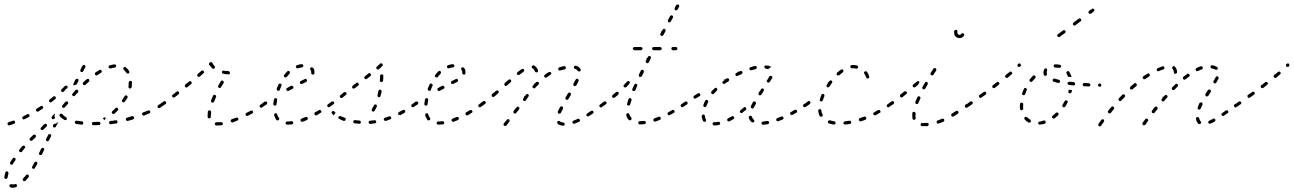

<svg xmlns="http://www.w3.org/2000/svg" viewBox="-26 -564 5970 886"><path d="M24 286Q22 286 21 287Q20 288 19 289Q18 290 17 292Q17 295 18 297Q20 300 23 301Q34 304 47 300Q50 299 52 296Q53 294 52 291Q52 289 51 288Q50 287 49 286Q47 286 46 285Q44 285 43 286Q34 288 27 286Q25 286 24 286ZM79 265Q79 268 81 270Q83 272 86 272Q89 272 92 270Q99 262 106 254Q108 251 107 248Q107 245 105 243Q104 242 102 242Q101 241 99 242Q98 242 96 242Q95 243 94 244Q88 252 81 259Q79 261 79 265ZM12 231Q11 228 8 227Q7 227 5 227Q4 227 2 227Q1 228 0 229Q-1 230 -1 232Q-5 243 -6 253Q-6 255 -6 256Q-6 258 -5 259Q-4 260 -2 261Q-1 262 0 262Q4 262 6 260Q8 258 9 255Q10 247 13 236Q14 234 12 231ZM122 206Q121 208 122 209Q122 211 123 212Q124 213 125 214Q128 216 131 215Q134 214 135 211Q141 202 146 193Q147 190 146 187Q145 184 143 183Q140 182 137 182Q134 183 133 186Q128 195 123 204Q122 205 122 206ZM46 173Q46 171 46 170Q46 168 45 167Q44 166 43 165Q40 163 37 164Q34 164 33 167Q26 176 21 185Q20 187 20 190Q21 193 24 195Q25 196 27 196Q28 196 29 196Q31 196 32 195Q33 194 34 192Q39 184 45 175Q46 174 46 173ZM154 147Q155 150 158 151Q161 152 164 151Q167 150 168 148L177 129Q179 126 178 123Q177 120 174 119Q173 118 171 118Q170 118 168 119Q167 119 166 120Q165 121 164 122L155 141Q153 144 154 147ZM90 118Q90 116 90 115Q90 113 90 112Q89 111 88 110Q86 108 82 108Q79 108 77 110Q70 118 64 126Q62 128 62 132Q62 135 65 137Q66 138 67 138Q69 138 70 138Q71 138 73 138Q74 137 75 136Q82 128 88 120Q89 119 90 118ZM186 83Q187 86 190 87Q191 88 193 88Q194 88 196 88Q197 87 198 86Q200 85 200 84L209 66Q211 63 210 60Q209 57 206 55Q205 55 203 55Q202 55 200 55Q199 55 198 56Q197 57 196 59L187 77Q185 80 186 83ZM139 67Q140 66 140 64Q140 63 140 61Q139 60 138 59Q136 57 133 57Q129 57 127 59L113 73Q110 76 110 79Q110 82 113 84Q115 86 118 86Q121 86 123 84L138 70Q139 69 139 67ZM191 15Q191 11 189 9Q188 8 186 8Q185 7 184 7Q182 7 181 8Q179 8 178 9L164 24Q161 26 161 29Q161 32 163 34Q164 35 166 36Q167 36 169 36Q170 36 172 36Q173 35 174 34L189 20Q191 18 191 15ZM241 2V3L232 20Q231 23 228 24Q225 25 222 24Q221 23 220 22Q219 21 218 19Q218 18 218 16Q218 15 219 14L221 9Q227 8 232 6Q237 4 241 -1L242 -2Q242 -1 242 0Q242 1 241 2ZM39 7Q40 6 42 5Q43 4 43 3Q44 2 44 0Q44 -1 43 -3Q42 -6 40 -7Q37 -8 34 -7Q25 -4 16 -1Q14 0 14 0Q11 1 9 4Q8 6 9 9Q10 12 13 14Q15 15 18 14Q19 14 20 14Q30 10 39 7ZM433 13Q435 12 436 11Q437 10 437 8Q438 7 438 5Q437 2 435 0Q433 -2 430 -2Q417 -1 405 -1Q402 -1 400 1Q398 3 398 6Q398 9 400 12Q402 14 406 14Q418 14 430 13Q432 13 433 13ZM356 10Q358 8 358 5Q359 3 358 2Q358 0 357 -1Q356 -2 355 -3Q353 -4 352 -4Q339 -5 328 -7Q325 -8 323 -6Q320 -4 319 -1Q319 0 319 2Q320 3 321 4Q321 6 323 7Q324 7 325 8Q337 10 350 11Q353 12 356 10ZM510 6Q511 5 513 5Q514 4 515 3Q516 1 516 0Q516 -2 516 -3Q516 -6 513 -8Q510 -10 507 -9Q502 -8 497 -7Q490 -7 484 -6Q480 -5 479 -3Q477 -1 477 2Q477 4 478 5Q479 7 480 8Q481 8 482 9Q484 9 485 9Q492 8 499 7Q504 7 510 6ZM592 -17Q594 -20 593 -23Q592 -24 591 -25Q590 -26 589 -27Q588 -28 586 -28Q585 -28 583 -28Q572 -24 560 -21Q557 -20 555 -17Q554 -15 555 -12Q555 -10 556 -9Q557 -8 558 -7Q559 -6 561 -6Q562 -6 564 -6Q576 -10 588 -13Q591 -14 592 -17ZM448 -18Q451 -20 453 -21Q456 -23 459 -22Q461 -22 463 -19Q462 -18 461 -17Q458 -13 456 -9Q454 -13 450 -16Q449 -17 448 -18ZM274 -10Q276 -9 277 -10Q279 -10 280 -11Q281 -12 282 -13Q283 -16 282 -19Q282 -22 279 -23Q268 -29 262 -37Q261 -38 259 -39Q258 -39 256 -39Q255 -40 254 -39Q252 -39 251 -38Q250 -37 249 -35Q249 -34 249 -32Q248 -31 249 -30Q249 -28 250 -27Q259 -18 272 -10Q273 -10 274 -10ZM110 -28Q111 -31 110 -34Q109 -35 108 -36Q107 -37 105 -38Q104 -38 102 -38Q101 -38 100 -37Q90 -32 81 -27Q78 -26 77 -23Q76 -20 77 -17Q78 -16 79 -15Q80 -14 81 -13Q83 -13 84 -13Q86 -13 87 -14Q97 -19 107 -24Q109 -25 110 -28ZM222 -15Q221 -14 219 -14Q218 -14 216 -14Q215 -15 214 -16Q212 -18 212 -21Q212 -24 214 -27L227 -41Q227 -40 227 -40Q227 -39 227 -39Q226 -36 226 -33Q226 -30 226 -27Q227 -24 228 -21Q228 -21 228 -20L225 -16Q224 -15 222 -15ZM667 -45Q668 -48 667 -51Q666 -52 665 -53Q664 -54 663 -54Q661 -55 660 -55Q658 -55 657 -54Q646 -50 634 -45Q631 -44 630 -41Q629 -38 630 -36Q631 -34 632 -33Q633 -32 634 -31Q635 -31 637 -31Q638 -31 640 -31Q652 -36 663 -41Q666 -42 667 -45ZM491 -48Q490 -47 490 -46Q490 -44 490 -43Q491 -41 492 -40Q494 -38 497 -38Q500 -38 503 -40Q510 -47 518 -55Q520 -57 520 -60Q519 -63 517 -65Q516 -66 515 -67Q513 -67 512 -67Q510 -67 509 -67Q508 -66 507 -65Q500 -57 492 -51Q491 -50 491 -48ZM172 -64Q173 -65 173 -67Q174 -68 173 -70Q173 -71 172 -72Q170 -75 167 -76Q164 -76 162 -74Q153 -68 144 -63Q141 -61 140 -58Q140 -55 141 -52Q142 -51 143 -50Q145 -49 146 -49Q148 -49 149 -49Q151 -49 152 -50Q161 -56 170 -62Q171 -63 172 -64ZM721 -73Q722 -74 722 -76Q723 -77 722 -79Q722 -80 721 -81Q719 -84 716 -84Q713 -85 711 -83Q708 -81 704 -79Q702 -77 701 -74Q700 -71 702 -68Q703 -67 704 -66Q705 -65 707 -65Q708 -65 709 -65Q711 -65 712 -66Q716 -69 719 -71Q721 -72 721 -73ZM288 -86Q289 -88 289 -89Q289 -91 288 -92Q287 -94 286 -95Q284 -97 281 -96Q278 -96 276 -94L262 -78Q261 -77 261 -76Q260 -75 260 -73Q260 -72 261 -70Q262 -69 263 -68Q265 -66 268 -66Q271 -66 273 -69L287 -84Q288 -85 288 -86ZM232 -112Q232 -115 230 -117Q229 -118 228 -119Q227 -120 225 -120Q224 -120 222 -120Q221 -119 220 -118Q211 -111 203 -105Q202 -104 201 -102Q200 -101 200 -100Q200 -98 200 -97Q201 -95 202 -94Q204 -92 207 -91Q210 -91 212 -93Q221 -100 229 -107Q232 -109 232 -112ZM537 -101Q536 -99 536 -98Q537 -96 538 -95Q538 -94 540 -93Q542 -91 545 -92Q548 -92 550 -95Q556 -104 562 -112Q563 -115 563 -118Q562 -121 559 -123Q558 -123 556 -124Q555 -124 554 -124Q552 -123 551 -122Q550 -122 549 -120Q544 -112 538 -103Q537 -102 537 -101ZM335 -143Q335 -146 333 -148Q332 -149 331 -150Q329 -150 328 -150Q326 -150 325 -150Q323 -149 322 -148Q315 -140 309 -132Q308 -131 307 -130Q307 -128 307 -127Q307 -125 308 -124Q308 -123 309 -122Q312 -120 315 -120Q318 -120 320 -123Q327 -130 334 -138Q336 -140 335 -143ZM263 -139Q260 -139 258 -141Q257 -143 256 -144Q256 -145 256 -147Q256 -148 256 -150Q257 -151 258 -152Q266 -159 273 -167Q276 -169 279 -169Q282 -169 284 -167Q286 -165 286 -162Q286 -159 284 -156Q284 -156 283 -156Q280 -154 277 -152Q274 -148 271 -144Q270 -143 268 -141Q266 -139 263 -139ZM568 -159Q570 -156 573 -155Q574 -155 576 -156Q577 -156 578 -157Q580 -158 580 -159Q581 -160 582 -162Q583 -172 583 -183Q583 -185 583 -186Q582 -188 581 -189Q580 -190 579 -190Q577 -191 576 -191Q573 -191 571 -189Q568 -186 568 -183Q568 -174 567 -164Q566 -161 568 -159ZM327 -173Q320 -173 315 -170Q315 -170 314 -170Q313 -171 312 -174Q312 -176 313 -178L322 -197Q324 -199 327 -200Q330 -201 332 -200Q335 -199 336 -196Q337 -194 336 -191Q336 -190 335 -189L327 -173Q327 -173 327 -173ZM386 -189Q386 -191 386 -192Q386 -194 386 -195Q386 -196 385 -198Q383 -200 379 -200Q376 -200 374 -198Q366 -192 358 -184Q356 -182 356 -179Q356 -176 358 -174Q360 -171 363 -171Q366 -171 369 -173Q376 -180 384 -187Q385 -188 386 -189ZM444 -233Q444 -236 443 -238Q442 -240 441 -240Q440 -241 438 -242Q437 -242 435 -242Q434 -242 433 -241Q424 -236 415 -230Q412 -228 412 -225Q411 -222 413 -219Q414 -218 415 -217Q416 -216 418 -216Q419 -216 420 -216Q422 -216 423 -217Q432 -223 440 -228Q443 -230 444 -233ZM559 -226Q560 -225 562 -225Q563 -224 564 -224Q566 -225 567 -225Q570 -227 571 -230Q571 -233 570 -236Q564 -246 555 -253Q554 -254 552 -255Q551 -255 550 -255Q548 -255 547 -254Q545 -254 544 -252Q542 -250 543 -247Q543 -244 545 -242Q552 -236 557 -228Q558 -227 559 -226ZM345 -236Q345 -233 348 -232Q351 -231 354 -232Q357 -232 358 -235L368 -254Q369 -256 368 -259Q367 -262 364 -264Q362 -265 359 -264Q356 -263 354 -260L345 -242Q344 -239 345 -236ZM508 -255Q510 -257 510 -261Q510 -264 507 -266Q505 -267 502 -267Q491 -266 480 -262Q477 -262 476 -259Q474 -256 475 -253Q476 -252 477 -251Q478 -249 479 -249Q480 -248 482 -248Q483 -248 485 -248Q495 -251 503 -252Q507 -253 508 -255Z M996 14Q998 14 999 13Q1000 13 1001 12Q1002 10 1002 9Q1003 7 1003 6Q1002 3 1000 1Q997 -1 994 0Q988 0 983 0Q978 0 974 0Q972 0 971 0Q969 1 968 2Q967 3 966 4Q965 5 965 7Q965 10 967 12Q969 15 972 15Q977 15 983 15Q989 15 996 14ZM1072 -9Q1073 -10 1074 -12Q1074 -13 1074 -14Q1074 -16 1074 -17Q1073 -20 1070 -21Q1067 -23 1064 -21Q1053 -17 1043 -14Q1042 -13 1041 -12Q1040 -11 1039 -10Q1038 -8 1038 -7Q1038 -5 1039 -4Q1040 -1 1043 0Q1045 2 1048 1Q1059 -3 1070 -8Q1071 -8 1072 -9ZM932 -25Q932 -22 934 -20Q936 -18 939 -18Q941 -18 942 -18Q944 -19 945 -20Q946 -21 946 -22Q947 -24 947 -25Q947 -26 947 -27Q947 -36 948 -46Q948 -48 948 -49Q948 -51 947 -52Q946 -53 945 -54Q943 -55 942 -55Q939 -55 936 -54Q934 -52 933 -49Q932 -37 932 -27Q932 -26 932 -25ZM1142 -45Q1143 -48 1141 -50Q1140 -52 1139 -53Q1138 -54 1137 -54Q1135 -54 1134 -54Q1132 -54 1131 -53Q1121 -48 1111 -43Q1110 -42 1109 -41Q1108 -40 1107 -39Q1107 -37 1107 -36Q1107 -34 1108 -33Q1109 -30 1112 -29Q1115 -28 1118 -30Q1128 -35 1138 -40Q1141 -42 1142 -45ZM1189 -73Q1190 -74 1190 -76Q1191 -77 1190 -79Q1190 -80 1189 -81Q1187 -84 1184 -84Q1181 -85 1179 -83L1175 -80Q1174 -80 1173 -78Q1172 -77 1172 -76Q1171 -74 1172 -73Q1172 -71 1173 -70Q1175 -67 1178 -67Q1181 -66 1183 -68L1187 -71Q1189 -72 1189 -73ZM740 -86Q740 -87 741 -89Q741 -90 741 -92Q740 -93 739 -94Q738 -97 735 -97Q731 -98 729 -96Q719 -89 711 -83Q709 -82 709 -81Q708 -80 708 -78Q707 -77 708 -75Q708 -74 709 -73Q711 -70 714 -70Q717 -69 719 -71Q728 -77 738 -84Q739 -85 740 -86ZM948 -95Q949 -92 952 -91Q955 -90 958 -91Q961 -92 962 -95Q966 -105 971 -116Q972 -118 971 -121Q970 -124 967 -126Q964 -127 961 -126Q958 -125 957 -122Q952 -111 948 -101Q947 -98 948 -95ZM801 -134Q801 -137 799 -140Q798 -141 797 -142Q796 -142 794 -143Q793 -143 791 -142Q790 -142 789 -141L771 -127Q768 -125 768 -122Q768 -119 769 -117Q770 -116 772 -115Q773 -114 774 -114Q776 -114 777 -114Q779 -114 780 -115L798 -129Q800 -131 801 -134ZM981 -163Q981 -160 984 -159Q987 -157 990 -158Q993 -159 994 -162Q1000 -171 1006 -181Q1006 -182 1007 -184Q1007 -185 1006 -186Q1006 -188 1005 -189Q1004 -190 1003 -191Q1000 -193 997 -192Q994 -191 993 -189Q987 -179 981 -169Q980 -166 981 -163ZM859 -181Q859 -184 857 -187Q855 -189 852 -190Q849 -190 847 -188L829 -174Q828 -173 828 -171Q827 -170 827 -169Q827 -167 827 -166Q828 -164 828 -163Q830 -161 834 -160Q837 -160 839 -162L856 -176Q859 -178 859 -181ZM916 -231Q916 -234 914 -236Q912 -239 908 -239Q905 -239 903 -237Q895 -230 886 -222Q884 -220 884 -217Q884 -214 886 -211Q888 -209 891 -209Q894 -209 896 -211Q905 -218 913 -226Q916 -228 916 -231ZM1033 -222Q1035 -224 1035 -228Q1035 -229 1035 -230Q1034 -232 1033 -233Q1032 -234 1031 -235Q1029 -235 1028 -236Q1017 -236 1007 -238Q1004 -239 1001 -237Q999 -236 998 -233Q998 -231 998 -230Q998 -228 999 -227Q1000 -226 1001 -225Q1002 -224 1004 -224Q1015 -221 1027 -221Q1030 -220 1033 -222ZM942 -262Q941 -262 940 -263Q938 -265 938 -268Q938 -271 940 -273L941 -275Q944 -277 947 -277Q950 -278 952 -276Q953 -275 953 -275Q953 -274 954 -273Q958 -266 964 -259Q966 -257 966 -254Q966 -251 964 -249Q962 -246 959 -246Q956 -246 954 -248Q948 -254 943 -261Q943 -261 942 -262Z M1321 10Q1322 10 1323 9Q1325 9 1326 7Q1326 6 1327 5Q1327 3 1327 2Q1327 -1 1324 -3Q1322 -5 1319 -5Q1309 -4 1301 -3L1299 -4Q1296 -4 1294 -1Q1292 1 1292 4Q1292 5 1292 7Q1293 8 1294 9Q1295 10 1296 11Q1298 11 1299 11H1301Q1310 11 1321 10ZM1392 -12Q1393 -13 1394 -14Q1395 -15 1395 -17Q1395 -18 1394 -20Q1393 -23 1390 -24Q1387 -25 1384 -24Q1375 -20 1366 -17Q1363 -15 1361 -13Q1360 -10 1361 -7Q1362 -6 1363 -4Q1364 -3 1365 -3Q1366 -2 1368 -2Q1369 -2 1371 -2Q1380 -6 1390 -10Q1391 -10 1392 -12ZM1251 -9Q1253 -9 1254 -8Q1256 -8 1257 -9Q1259 -9 1260 -10Q1262 -12 1263 -15Q1263 -18 1261 -20Q1256 -27 1253 -36Q1253 -39 1250 -41Q1247 -42 1244 -41Q1241 -40 1240 -37Q1238 -35 1239 -32Q1243 -20 1249 -11Q1250 -10 1251 -9ZM1457 -47Q1458 -50 1456 -53Q1455 -54 1454 -55Q1453 -56 1451 -56Q1450 -57 1448 -57Q1447 -56 1446 -56Q1437 -50 1428 -46Q1426 -44 1425 -41Q1424 -38 1426 -35Q1426 -34 1427 -33Q1429 -32 1430 -32Q1431 -31 1433 -32Q1434 -32 1436 -32Q1444 -37 1453 -43Q1456 -44 1457 -47ZM1499 -76Q1500 -79 1498 -81Q1497 -83 1496 -83Q1495 -84 1493 -84Q1492 -85 1490 -84Q1489 -84 1488 -83H1487Q1485 -81 1484 -78Q1484 -75 1485 -72Q1486 -71 1488 -70Q1489 -70 1490 -69Q1492 -69 1493 -69Q1495 -70 1496 -71Q1499 -73 1499 -76ZM1207 -87Q1208 -90 1206 -93Q1204 -95 1201 -96Q1198 -96 1195 -95L1179 -83Q1178 -82 1177 -81Q1176 -80 1176 -78Q1175 -77 1176 -75Q1176 -74 1177 -73Q1178 -72 1179 -71Q1180 -70 1182 -70Q1183 -69 1185 -70Q1186 -70 1187 -71L1204 -82Q1206 -84 1207 -87ZM1237 -79Q1239 -77 1242 -76Q1244 -76 1245 -77Q1246 -77 1248 -78Q1249 -79 1249 -80Q1250 -82 1250 -83Q1251 -93 1253 -103Q1253 -106 1252 -108Q1250 -111 1247 -111Q1244 -112 1241 -110Q1239 -108 1238 -105Q1236 -95 1235 -84Q1235 -81 1237 -79ZM1328 -159Q1329 -162 1327 -164Q1326 -167 1323 -168Q1320 -169 1317 -168Q1308 -163 1299 -158Q1296 -157 1295 -154Q1295 -151 1296 -148Q1297 -147 1298 -146Q1299 -145 1301 -144Q1302 -144 1303 -144Q1305 -144 1306 -145Q1315 -150 1324 -154Q1327 -156 1328 -159ZM1252 -149Q1253 -146 1256 -145Q1257 -145 1259 -145Q1260 -145 1262 -145Q1263 -146 1264 -147Q1265 -148 1265 -150Q1269 -159 1273 -168Q1274 -171 1273 -174Q1272 -177 1269 -178Q1266 -179 1263 -178Q1260 -177 1259 -174Q1255 -165 1251 -155Q1250 -152 1252 -149ZM1391 -191Q1391 -194 1390 -196Q1388 -199 1385 -200Q1382 -201 1380 -199Q1373 -196 1362 -190Q1359 -189 1358 -186Q1357 -183 1359 -180Q1360 -177 1363 -176Q1366 -176 1369 -177Q1380 -183 1387 -186Q1390 -188 1391 -191ZM1284 -216Q1284 -215 1284 -213Q1284 -212 1285 -210Q1286 -209 1287 -208Q1289 -206 1293 -207Q1296 -207 1298 -210Q1304 -217 1310 -224Q1312 -226 1312 -229Q1312 -232 1310 -235Q1308 -237 1305 -237Q1302 -237 1300 -235Q1292 -227 1286 -219Q1285 -218 1284 -216ZM1424 -242Q1422 -247 1418 -251Q1416 -253 1413 -253Q1410 -254 1408 -252Q1405 -250 1405 -247Q1405 -243 1407 -241Q1410 -237 1410 -232Q1410 -230 1410 -228Q1410 -225 1412 -222Q1413 -220 1417 -220Q1420 -219 1422 -221Q1425 -223 1425 -226Q1425 -229 1425 -232Q1425 -237 1424 -242ZM1340 -260Q1339 -257 1340 -254Q1341 -251 1344 -249Q1346 -248 1349 -249Q1358 -252 1367 -253Q1370 -253 1372 -256Q1374 -258 1374 -261Q1374 -264 1371 -266Q1369 -268 1366 -268Q1355 -267 1344 -263Q1342 -262 1340 -260Z M1709 2Q1711 0 1710 -3Q1710 -5 1709 -6Q1709 -7 1707 -8Q1706 -9 1705 -9Q1703 -10 1702 -9Q1692 -8 1682 -7Q1679 -7 1677 -5Q1675 -2 1675 1Q1675 4 1678 6Q1680 8 1683 8Q1693 7 1704 5Q1707 5 1709 2ZM1637 6Q1639 4 1639 0Q1639 -1 1639 -2Q1639 -4 1638 -5Q1637 -6 1635 -7Q1634 -8 1632 -8Q1622 -8 1612 -10Q1611 -10 1609 -10Q1608 -9 1607 -8Q1606 -7 1605 -6Q1604 -5 1604 -3Q1604 0 1605 2Q1607 5 1610 5Q1621 6 1631 7Q1634 8 1637 6ZM1779 -17Q1780 -20 1779 -23Q1778 -24 1777 -25Q1776 -26 1775 -27Q1774 -27 1772 -27Q1771 -28 1769 -27Q1760 -23 1750 -21Q1749 -20 1748 -19Q1746 -18 1746 -17Q1745 -16 1745 -14Q1745 -13 1745 -11Q1746 -10 1747 -9Q1747 -7 1749 -7Q1750 -6 1752 -6Q1753 -6 1755 -6Q1764 -9 1774 -13Q1777 -14 1779 -17ZM1563 -6Q1564 -6 1565 -7Q1567 -8 1568 -9Q1569 -10 1569 -11Q1570 -14 1569 -17Q1567 -20 1564 -21Q1555 -24 1546 -28Q1543 -29 1540 -28Q1538 -27 1536 -25Q1535 -22 1536 -19Q1537 -16 1540 -15Q1549 -10 1560 -6Q1561 -6 1563 -6ZM1504 -45Q1504 -48 1507 -50Q1509 -52 1512 -52Q1515 -52 1517 -49Q1520 -46 1523 -43Q1518 -40 1516 -34Q1515 -33 1514 -31Q1510 -35 1506 -40Q1504 -42 1504 -45ZM1844 -48Q1845 -51 1843 -53Q1842 -55 1841 -56Q1840 -57 1839 -57Q1837 -57 1836 -57Q1834 -57 1833 -56Q1824 -51 1815 -47Q1812 -45 1811 -42Q1810 -40 1812 -37Q1812 -35 1813 -34Q1815 -33 1816 -33Q1817 -33 1819 -33Q1820 -33 1822 -33Q1831 -38 1840 -43Q1843 -45 1844 -48ZM1689 -55Q1690 -52 1693 -50Q1694 -50 1695 -49Q1697 -49 1698 -49Q1700 -50 1701 -51Q1702 -51 1703 -53Q1708 -62 1713 -72Q1714 -75 1713 -77Q1712 -80 1710 -82Q1708 -82 1707 -82Q1705 -82 1704 -82Q1702 -81 1701 -80Q1700 -79 1700 -78Q1695 -69 1690 -61Q1689 -58 1689 -55ZM1886 -73Q1887 -74 1887 -76Q1888 -77 1887 -79Q1887 -80 1886 -81Q1884 -84 1881 -84Q1878 -85 1876 -83H1875Q1874 -82 1873 -81Q1872 -79 1872 -78Q1872 -76 1872 -75Q1872 -73 1873 -72Q1875 -70 1878 -69Q1881 -69 1884 -71Q1886 -72 1886 -73ZM1516 -88Q1517 -91 1515 -93Q1514 -95 1513 -95Q1511 -96 1510 -96Q1508 -97 1507 -96Q1506 -96 1504 -95Q1494 -88 1488 -83Q1486 -82 1486 -81Q1485 -80 1485 -78Q1484 -77 1485 -75Q1485 -74 1486 -73Q1488 -70 1491 -70Q1494 -69 1496 -71Q1503 -76 1513 -83Q1516 -85 1516 -88ZM1573 -131Q1574 -134 1572 -136Q1571 -137 1570 -138Q1568 -139 1567 -139Q1565 -139 1564 -139Q1563 -139 1561 -138L1545 -125Q1542 -123 1542 -120Q1542 -117 1543 -115Q1545 -112 1548 -112Q1551 -111 1554 -113L1570 -126Q1573 -128 1573 -131ZM1716 -122Q1716 -120 1717 -119Q1717 -118 1719 -117Q1720 -116 1721 -115Q1724 -115 1727 -116Q1729 -118 1730 -121Q1733 -131 1735 -141Q1735 -144 1734 -147Q1732 -150 1729 -150Q1726 -151 1723 -149Q1721 -147 1720 -144Q1718 -134 1716 -124Q1715 -123 1716 -122ZM1613 -158 1627 -169Q1629 -171 1630 -174Q1630 -177 1628 -180Q1626 -182 1623 -183Q1620 -183 1618 -181L1603 -170L1602 -168Q1600 -167 1600 -166Q1599 -165 1599 -163Q1598 -162 1599 -161Q1599 -159 1600 -158Q1602 -155 1605 -155Q1608 -155 1611 -157ZM1728 -188Q1730 -186 1734 -185Q1737 -185 1739 -187Q1741 -189 1742 -192Q1742 -203 1743 -213Q1743 -217 1741 -219Q1738 -221 1735 -221Q1732 -221 1730 -219Q1728 -217 1728 -214Q1727 -204 1727 -194Q1726 -190 1728 -188ZM1686 -218Q1686 -221 1684 -224Q1683 -226 1679 -227Q1676 -227 1674 -225L1658 -212Q1655 -210 1655 -207Q1655 -204 1656 -202Q1658 -199 1661 -199Q1665 -198 1667 -200L1683 -213Q1686 -215 1686 -218ZM1737 -258Q1737 -258 1737 -258Q1738 -258 1738 -259Q1739 -259 1739 -260Q1740 -261 1740 -262Q1741 -264 1740 -265Q1740 -267 1739 -269Q1738 -270 1737 -271Q1734 -272 1731 -272Q1728 -271 1727 -269Q1727 -268 1726 -268Q1725 -267 1723 -266Q1720 -262 1713 -257Q1711 -255 1710 -252Q1710 -248 1712 -246Q1714 -244 1717 -243Q1720 -243 1723 -245Q1730 -251 1733 -254Q1736 -256 1737 -258Z M2018 10Q2019 10 2020 9Q2022 9 2023 7Q2023 6 2024 5Q2024 3 2024 2Q2024 -1 2021 -3Q2019 -5 2016 -5Q2006 -4 1998 -3L1996 -4Q1993 -4 1991 -1Q1989 1 1989 4Q1989 5 1989 7Q1990 8 1991 9Q1992 10 1993 11Q1995 11 1996 11H1998Q2007 11 2018 10ZM2089 -12Q2090 -13 2091 -14Q2092 -15 2092 -17Q2092 -18 2091 -20Q2090 -23 2087 -24Q2084 -25 2081 -24Q2072 -20 2063 -17Q2060 -15 2058 -13Q2057 -10 2058 -7Q2059 -6 2060 -4Q2061 -3 2062 -3Q2063 -2 2065 -2Q2066 -2 2068 -2Q2077 -6 2087 -10Q2088 -10 2089 -12ZM1948 -9Q1950 -9 1951 -8Q1953 -8 1954 -9Q1956 -9 1957 -10Q1959 -12 1960 -15Q1960 -18 1958 -20Q1953 -27 1950 -36Q1950 -39 1947 -41Q1944 -42 1941 -41Q1938 -40 1937 -37Q1935 -35 1936 -32Q1940 -20 1946 -11Q1947 -10 1948 -9ZM2154 -47Q2155 -50 2153 -53Q2152 -54 2151 -55Q2150 -56 2148 -56Q2147 -57 2145 -57Q2144 -56 2143 -56Q2134 -50 2125 -46Q2123 -44 2122 -41Q2121 -38 2123 -35Q2123 -34 2124 -33Q2126 -32 2127 -32Q2128 -31 2130 -32Q2131 -32 2133 -32Q2141 -37 2150 -43Q2153 -44 2154 -47ZM2196 -76Q2197 -79 2195 -81Q2194 -83 2193 -83Q2192 -84 2190 -84Q2189 -85 2187 -84Q2186 -84 2185 -83H2184Q2182 -81 2181 -78Q2181 -75 2182 -72Q2183 -71 2185 -70Q2186 -70 2187 -69Q2189 -69 2190 -69Q2192 -70 2193 -71Q2196 -73 2196 -76ZM1904 -87Q1905 -90 1903 -93Q1901 -95 1898 -96Q1895 -96 1892 -95L1876 -83Q1875 -82 1874 -81Q1873 -80 1873 -78Q1872 -77 1873 -75Q1873 -74 1874 -73Q1875 -72 1876 -71Q1877 -70 1879 -70Q1880 -69 1882 -70Q1883 -70 1884 -71L1901 -82Q1903 -84 1904 -87ZM1934 -79Q1936 -77 1939 -76Q1941 -76 1942 -77Q1943 -77 1945 -78Q1946 -79 1946 -80Q1947 -82 1947 -83Q1948 -93 1950 -103Q1950 -106 1949 -108Q1947 -111 1944 -111Q1941 -112 1938 -110Q1936 -108 1935 -105Q1933 -95 1932 -84Q1932 -81 1934 -79ZM2025 -159Q2026 -162 2024 -164Q2023 -167 2020 -168Q2017 -169 2014 -168Q2005 -163 1996 -158Q1993 -157 1992 -154Q1992 -151 1993 -148Q1994 -147 1995 -146Q1996 -145 1998 -144Q1999 -144 2000 -144Q2002 -144 2003 -145Q2012 -150 2021 -154Q2024 -156 2025 -159ZM1949 -149Q1950 -146 1953 -145Q1954 -145 1956 -145Q1957 -145 1959 -145Q1960 -146 1961 -147Q1962 -148 1962 -150Q1966 -159 1970 -168Q1971 -171 1970 -174Q1969 -177 1966 -178Q1963 -179 1960 -178Q1957 -177 1956 -174Q1952 -165 1948 -155Q1947 -152 1949 -149ZM2088 -191Q2088 -194 2087 -196Q2085 -199 2082 -200Q2079 -201 2077 -199Q2070 -196 2059 -190Q2056 -189 2055 -186Q2054 -183 2056 -180Q2057 -177 2060 -176Q2063 -176 2066 -177Q2077 -183 2084 -186Q2087 -188 2088 -191ZM1981 -216Q1981 -215 1981 -213Q1981 -212 1982 -210Q1983 -209 1984 -208Q1986 -206 1990 -207Q1993 -207 1995 -210Q2001 -217 2007 -224Q2009 -226 2009 -229Q2009 -232 2007 -235Q2005 -237 2002 -237Q1999 -237 1997 -235Q1989 -227 1983 -219Q1982 -218 1981 -216ZM2121 -242Q2119 -247 2115 -251Q2113 -253 2110 -253Q2107 -254 2105 -252Q2102 -250 2102 -247Q2102 -243 2104 -241Q2107 -237 2107 -232Q2107 -230 2107 -228Q2107 -225 2109 -222Q2110 -220 2114 -220Q2117 -219 2119 -221Q2122 -223 2122 -226Q2122 -229 2122 -232Q2122 -237 2121 -242ZM2037 -260Q2036 -257 2037 -254Q2038 -251 2041 -249Q2043 -248 2046 -249Q2055 -252 2064 -253Q2067 -253 2069 -256Q2071 -258 2071 -261Q2071 -264 2068 -266Q2066 -268 2063 -268Q2052 -267 2041 -263Q2039 -262 2037 -260Z M2326 -8Q2326 -11 2323 -13Q2322 -14 2321 -14Q2319 -14 2318 -14Q2316 -14 2315 -13Q2314 -13 2313 -11L2299 5Q2298 6 2298 8Q2297 9 2298 11Q2298 12 2298 14Q2299 15 2300 16Q2303 18 2306 17Q2309 17 2311 15L2324 -2Q2326 -5 2326 -8ZM2577 15Q2580 12 2580 9Q2580 8 2579 6Q2579 5 2578 4Q2577 3 2576 2Q2574 1 2573 1Q2563 1 2558 -4Q2557 -5 2555 -6Q2554 -6 2553 -6Q2551 -6 2550 -6Q2548 -5 2547 -4Q2545 -2 2545 1Q2545 4 2547 7Q2556 15 2572 16Q2575 17 2577 15ZM2650 -6Q2651 -9 2649 -12Q2649 -13 2648 -14Q2646 -15 2645 -16Q2644 -16 2642 -16Q2641 -16 2639 -15Q2629 -11 2620 -7Q2617 -6 2616 -4Q2615 -1 2616 2Q2616 4 2617 5Q2618 6 2619 6Q2621 7 2622 7Q2624 7 2625 7Q2635 3 2646 -2Q2649 -3 2650 -6ZM2712 -42Q2712 -43 2713 -44Q2713 -46 2713 -47Q2712 -49 2712 -50Q2710 -53 2707 -53Q2704 -54 2701 -52Q2692 -46 2683 -40Q2682 -39 2681 -38Q2680 -37 2680 -36Q2680 -34 2680 -33Q2680 -31 2681 -30Q2683 -27 2686 -27Q2689 -26 2691 -28Q2700 -33 2710 -40Q2711 -40 2712 -42ZM2548 -44Q2549 -41 2552 -40Q2555 -39 2558 -40Q2561 -41 2562 -43Q2566 -52 2572 -62Q2572 -64 2572 -65Q2573 -67 2572 -68Q2572 -69 2571 -71Q2570 -72 2569 -72Q2566 -74 2563 -73Q2560 -72 2558 -69Q2552 -58 2548 -50Q2547 -47 2548 -44ZM2366 -55 2370 -60Q2370 -61 2371 -62Q2371 -64 2371 -65Q2371 -67 2370 -68Q2369 -69 2368 -70Q2367 -71 2366 -72Q2364 -72 2363 -72Q2361 -72 2360 -71Q2359 -70 2358 -69L2354 -64L2352 -62Q2352 -62 2352 -62Q2351 -62 2351 -62Q2351 -61 2350 -61L2349 -60Q2350 -59 2350 -59L2344 -52Q2343 -49 2343 -46Q2343 -43 2346 -41Q2347 -40 2348 -40Q2350 -40 2351 -40Q2353 -40 2354 -41Q2355 -41 2356 -43ZM2756 -76Q2757 -79 2755 -81Q2754 -83 2753 -83Q2752 -84 2750 -84Q2749 -85 2747 -84Q2746 -84 2745 -83L2743 -82Q2740 -80 2740 -77Q2739 -74 2741 -71Q2742 -70 2743 -69Q2745 -69 2746 -68Q2748 -68 2749 -69Q2750 -69 2752 -70L2753 -71Q2756 -73 2756 -76ZM2215 -87Q2215 -88 2216 -90Q2216 -91 2215 -93Q2215 -94 2214 -95Q2212 -98 2209 -98Q2206 -99 2204 -97Q2194 -90 2185 -83Q2184 -82 2183 -81Q2182 -80 2182 -78Q2181 -77 2182 -75Q2182 -74 2183 -73Q2185 -70 2188 -70Q2191 -69 2193 -71Q2203 -77 2213 -85Q2214 -86 2215 -87ZM2408 -112 2413 -119Q2415 -121 2414 -124Q2414 -128 2411 -129Q2409 -131 2406 -130Q2403 -130 2401 -127L2396 -120Q2394 -121 2393 -120Q2392 -120 2392 -120Q2393 -118 2393 -117Q2391 -114 2389 -110Q2387 -107 2387 -104Q2388 -101 2390 -99Q2391 -99 2393 -98Q2394 -98 2396 -98Q2397 -98 2399 -99Q2400 -100 2401 -101Q2405 -107 2408 -112ZM2591 -127 2584 -114Q2583 -113 2583 -112Q2583 -110 2583 -109Q2584 -107 2584 -106Q2585 -105 2587 -104Q2589 -103 2592 -103Q2595 -104 2597 -107L2604 -119L2608 -125Q2609 -128 2609 -131Q2608 -134 2605 -136Q2604 -137 2602 -137Q2601 -137 2599 -137Q2598 -136 2597 -135Q2596 -134 2595 -133ZM2276 -139Q2276 -142 2274 -144Q2273 -145 2271 -146Q2270 -147 2269 -147Q2267 -147 2266 -146Q2264 -146 2263 -145Q2254 -137 2245 -130Q2243 -128 2243 -125Q2242 -122 2244 -119Q2245 -118 2247 -117Q2248 -117 2249 -117Q2251 -116 2252 -117Q2254 -117 2255 -118Q2263 -126 2273 -134Q2275 -136 2276 -139ZM2461 -179Q2461 -183 2459 -185Q2458 -186 2456 -186Q2455 -187 2453 -187Q2452 -187 2451 -186Q2449 -186 2448 -185Q2445 -182 2442 -178Q2440 -179 2438 -179Q2439 -177 2439 -175Q2436 -172 2433 -169Q2431 -166 2431 -163Q2431 -160 2434 -158Q2436 -156 2439 -156Q2442 -156 2444 -159Q2452 -167 2459 -174Q2461 -176 2461 -179ZM2620 -175Q2619 -173 2620 -172Q2620 -170 2621 -169Q2622 -168 2623 -167Q2626 -166 2629 -167Q2632 -168 2634 -170Q2640 -181 2644 -190Q2645 -192 2644 -195Q2643 -198 2641 -200Q2639 -200 2638 -200Q2636 -201 2635 -200Q2633 -200 2632 -199Q2631 -198 2630 -196Q2626 -188 2620 -178Q2620 -176 2620 -175ZM2317 -173 2331 -185Q2333 -187 2333 -190Q2334 -193 2331 -195Q2329 -198 2326 -198Q2323 -198 2321 -196L2307 -184L2303 -180Q2301 -178 2301 -175Q2301 -172 2303 -170Q2305 -167 2308 -167Q2311 -167 2313 -169ZM2516 -220Q2517 -222 2518 -223Q2518 -225 2518 -226Q2518 -228 2517 -229Q2515 -231 2512 -232Q2509 -233 2506 -231Q2497 -226 2488 -219Q2485 -217 2485 -214Q2484 -211 2486 -209Q2488 -206 2491 -206Q2494 -205 2497 -207Q2505 -213 2514 -219Q2515 -219 2516 -220ZM2393 -238Q2394 -241 2392 -243Q2390 -246 2387 -246Q2384 -247 2381 -245Q2373 -239 2362 -231Q2360 -229 2359 -226Q2359 -223 2361 -220Q2363 -218 2366 -218Q2369 -217 2371 -219Q2382 -227 2390 -233Q2392 -235 2393 -238ZM2446 -231Q2448 -229 2451 -230Q2453 -230 2454 -231Q2455 -232 2456 -234Q2457 -235 2457 -236Q2457 -238 2457 -239Q2454 -247 2450 -252Q2445 -259 2438 -262Q2435 -263 2432 -262Q2429 -260 2428 -257Q2427 -255 2428 -252Q2429 -249 2432 -248Q2439 -245 2442 -235Q2443 -232 2446 -231ZM2640 -237Q2642 -235 2645 -234Q2648 -233 2650 -235Q2652 -236 2652 -237Q2653 -238 2654 -239Q2654 -241 2654 -242Q2654 -244 2653 -245Q2649 -251 2644 -255Q2638 -259 2631 -261Q2628 -261 2626 -260Q2623 -258 2622 -255Q2622 -254 2622 -253Q2622 -251 2623 -250Q2623 -248 2625 -248Q2626 -247 2627 -246Q2632 -245 2635 -243Q2638 -240 2640 -237ZM2584 -247Q2586 -250 2585 -253Q2585 -254 2584 -255Q2584 -257 2582 -257Q2581 -258 2580 -259Q2578 -259 2577 -259Q2566 -257 2555 -253Q2554 -253 2552 -252Q2551 -251 2551 -250Q2550 -248 2550 -247Q2550 -245 2550 -244Q2551 -241 2554 -239Q2556 -238 2559 -239Q2569 -242 2580 -244Q2583 -245 2584 -247Z M2948 9Q2950 9 2951 8Q2952 7 2953 6Q2954 5 2954 4Q2955 2 2955 1Q2954 -2 2952 -4Q2949 -6 2946 -6Q2938 -5 2931 -5Q2929 -5 2927 -5Q2925 -5 2924 -5Q2923 -4 2922 -3Q2920 -2 2920 -1Q2919 1 2919 2Q2919 5 2921 8Q2923 10 2926 10Q2929 10 2931 10Q2939 10 2948 9ZM3021 -12Q3022 -14 3023 -15Q3023 -16 3023 -18Q3023 -19 3023 -21Q3022 -24 3019 -25Q3016 -26 3013 -25Q3003 -21 2994 -18Q2993 -17 2991 -16Q2990 -15 2990 -14Q2989 -13 2989 -11Q2989 -10 2989 -8Q2990 -5 2993 -4Q2996 -2 2999 -3Q3008 -7 3019 -11Q3020 -11 3021 -12ZM2878 -9Q2879 -9 2881 -9Q2882 -9 2883 -9Q2885 -10 2886 -11Q2887 -12 2888 -13Q2888 -14 2888 -16Q2889 -17 2888 -19Q2888 -20 2887 -21Q2881 -28 2878 -36Q2878 -38 2877 -39Q2876 -40 2875 -41Q2873 -41 2872 -42Q2870 -42 2869 -41Q2868 -41 2866 -40Q2865 -39 2865 -38Q2864 -36 2864 -35Q2863 -34 2864 -32Q2867 -20 2875 -11Q2876 -10 2878 -9ZM3087 -47Q3088 -50 3086 -53Q3085 -54 3084 -55Q3083 -56 3082 -57Q3080 -57 3079 -57Q3077 -57 3076 -56Q3067 -51 3058 -46Q3055 -44 3054 -42Q3054 -39 3055 -36Q3056 -34 3057 -34Q3058 -33 3059 -32Q3061 -32 3062 -32Q3064 -32 3065 -33Q3074 -38 3083 -43Q3086 -44 3087 -47ZM3129 -73Q3130 -74 3130 -76Q3131 -77 3130 -79Q3130 -80 3129 -81Q3127 -84 3124 -84Q3121 -85 3119 -83H3118Q3117 -82 3116 -81Q3115 -79 3115 -78Q3115 -76 3115 -75Q3115 -73 3116 -72Q3118 -70 3121 -69Q3124 -69 3127 -70V-71Q3129 -72 3129 -73ZM2772 -85Q2773 -86 2773 -88Q2773 -89 2773 -91Q2773 -92 2772 -93Q2770 -96 2767 -96Q2764 -97 2761 -95Q2753 -89 2745 -83Q2742 -81 2742 -78Q2741 -75 2743 -73Q2744 -71 2745 -71Q2746 -70 2748 -70Q2749 -69 2751 -70Q2752 -70 2753 -71Q2762 -77 2770 -83Q2771 -84 2772 -85ZM2868 -80Q2870 -78 2873 -77Q2874 -76 2876 -77Q2877 -77 2879 -78Q2880 -78 2881 -80Q2882 -81 2882 -82Q2885 -91 2888 -101Q2889 -104 2888 -107Q2886 -110 2883 -111Q2880 -112 2878 -111Q2875 -109 2874 -106Q2870 -95 2868 -86Q2867 -83 2868 -80ZM2829 -133Q2830 -136 2828 -138Q2827 -139 2825 -140Q2824 -140 2822 -141Q2821 -141 2820 -140Q2818 -140 2817 -139Q2809 -132 2801 -126Q2799 -124 2799 -121Q2798 -117 2800 -115Q2801 -114 2802 -113Q2804 -113 2805 -112Q2807 -112 2808 -113Q2810 -113 2811 -114Q2819 -121 2827 -127Q2829 -129 2829 -133ZM2892 -148Q2893 -145 2896 -144Q2898 -144 2899 -144Q2901 -144 2902 -144Q2903 -145 2904 -146Q2906 -147 2906 -148Q2910 -157 2914 -167Q2916 -170 2914 -173Q2913 -176 2911 -177Q2908 -178 2905 -177Q2902 -176 2901 -173Q2896 -163 2892 -154Q2891 -151 2892 -148ZM2881 -184Q2880 -185 2880 -186Q2879 -187 2878 -188Q2877 -189 2876 -190Q2874 -190 2873 -190Q2871 -190 2870 -189Q2869 -189 2868 -188Q2861 -180 2854 -173Q2851 -171 2851 -168Q2851 -165 2854 -162Q2855 -161 2856 -161Q2857 -160 2859 -160Q2860 -160 2862 -161Q2863 -161 2864 -162Q2871 -169 2877 -176Q2879 -179 2880 -182Q2880 -183 2881 -184ZM2922 -214Q2923 -211 2926 -209Q2928 -208 2931 -209Q2934 -210 2936 -213L2945 -231Q2946 -234 2945 -237Q2944 -240 2941 -241Q2938 -243 2936 -242Q2933 -241 2931 -238L2922 -219Q2921 -216 2922 -214ZM2956 -294Q2956 -294 2956 -294Q2956 -294 2956 -294Q2957 -292 2958 -290L2954 -283Q2953 -280 2954 -278Q2955 -275 2957 -273Q2959 -272 2960 -272Q2962 -272 2963 -273Q2965 -273 2966 -274Q2967 -275 2968 -276L2977 -295Q2978 -297 2978 -300Q2977 -303 2974 -305Q2973 -305 2971 -306Q2970 -306 2968 -305Q2967 -305 2966 -304Q2964 -303 2964 -302L2960 -295Q2958 -295 2956 -294ZM2937 -335Q2939 -337 2939 -340Q2939 -343 2937 -345Q2934 -347 2931 -347H2902Q2899 -347 2897 -345Q2894 -343 2894 -340Q2894 -337 2897 -335Q2899 -332 2902 -332H2931Q2934 -332 2937 -335ZM3025 -335Q3028 -337 3028 -340Q3028 -343 3025 -345Q3023 -347 3020 -347H2991Q2988 -347 2985 -345Q2983 -343 2983 -340Q2983 -337 2985 -335Q2988 -332 2991 -332H3020Q3023 -332 3025 -335ZM3098 -335Q3100 -337 3100 -340Q3100 -343 3098 -345Q3096 -347 3093 -347H3079Q3076 -347 3074 -345Q3072 -343 3072 -340Q3072 -337 3074 -335Q3076 -332 3079 -332H3093Q3096 -332 3098 -335ZM3027 -420 3025 -417Q3025 -417 3025 -416L3022 -409Q3020 -406 3021 -403Q3022 -401 3025 -399Q3027 -398 3030 -398Q3033 -399 3035 -402L3045 -420Q3046 -423 3045 -426Q3044 -429 3042 -430Q3039 -432 3036 -431Q3033 -430 3032 -427L3028 -421Q3027 -421 3027 -420ZM3062 -483 3060 -479Q3060 -478 3060 -478L3056 -472Q3055 -469 3056 -466Q3056 -463 3059 -461Q3062 -460 3065 -461Q3068 -462 3069 -464L3079 -482Q3081 -485 3080 -488Q3079 -491 3076 -493Q3074 -494 3071 -493Q3068 -492 3066 -490L3063 -483Q3062 -483 3062 -483ZM3104 -526Q3104 -526 3104 -526L3107 -532H3108Q3109 -535 3108 -538Q3107 -541 3105 -543Q3103 -543 3102 -543Q3100 -544 3099 -543Q3098 -543 3096 -542Q3095 -541 3094 -540L3088 -528Q3086 -525 3087 -522Q3088 -519 3090 -517Q3092 -517 3093 -516Q3095 -516 3096 -517Q3098 -517 3099 -518Q3100 -519 3101 -520L3104 -526Q3104 -526 3104 -526Z M3296 10Q3298 7 3297 4Q3297 2 3296 1Q3295 0 3294 -1Q3293 -2 3291 -2Q3290 -2 3288 -2Q3279 0 3270 0Q3268 0 3267 0Q3265 1 3264 2Q3263 3 3263 5Q3262 6 3262 7Q3262 11 3265 13Q3267 15 3270 15Q3280 15 3291 13Q3294 12 3296 10ZM3519 8Q3521 7 3522 6Q3522 5 3523 3Q3523 2 3523 0Q3522 -3 3520 -5Q3517 -6 3514 -6Q3504 -4 3495 -3Q3493 -3 3492 -2Q3491 -2 3490 -1Q3489 1 3488 2Q3488 3 3488 5Q3488 8 3491 10Q3493 12 3496 12Q3506 11 3517 9Q3518 9 3519 8ZM3448 1Q3452 1 3454 -2Q3454 -3 3455 -4Q3455 -6 3455 -7Q3455 -9 3454 -10Q3453 -11 3452 -12Q3446 -17 3444 -25Q3443 -28 3440 -29Q3437 -31 3435 -30Q3433 -29 3432 -28Q3431 -28 3430 -26Q3429 -25 3429 -23Q3429 -22 3429 -21Q3433 -8 3443 0Q3445 2 3448 1ZM3221 -3Q3222 -2 3223 -2Q3225 -1 3226 -2Q3228 -2 3229 -3Q3232 -4 3232 -7Q3233 -10 3231 -13Q3228 -19 3227 -29Q3227 -30 3226 -32Q3225 -33 3224 -34Q3223 -35 3222 -35Q3220 -36 3219 -36Q3216 -35 3214 -33Q3212 -31 3212 -28Q3213 -14 3219 -5Q3219 -4 3221 -3ZM3361 -16Q3362 -17 3362 -19Q3362 -20 3362 -22Q3362 -23 3361 -24Q3359 -27 3356 -28Q3353 -29 3351 -27Q3342 -22 3334 -18Q3332 -17 3331 -16Q3330 -15 3330 -13Q3329 -12 3330 -10Q3330 -9 3330 -8Q3332 -5 3335 -4Q3338 -3 3340 -4Q3349 -9 3358 -14Q3360 -15 3361 -16ZM3587 -14Q3589 -15 3589 -16Q3590 -18 3590 -19Q3590 -21 3589 -22Q3588 -25 3585 -26Q3582 -27 3579 -26Q3570 -22 3561 -19Q3559 -19 3558 -18Q3557 -17 3557 -15Q3556 -14 3556 -12Q3556 -11 3556 -9Q3557 -7 3560 -5Q3563 -4 3566 -5Q3575 -8 3585 -12Q3586 -13 3587 -14ZM3652 -48Q3653 -51 3652 -54Q3651 -55 3650 -56Q3649 -57 3647 -57Q3646 -58 3644 -58Q3643 -57 3641 -57Q3633 -52 3624 -47Q3621 -46 3620 -43Q3619 -40 3621 -37Q3622 -36 3623 -35Q3624 -34 3625 -33Q3627 -33 3628 -33Q3630 -33 3631 -34Q3640 -39 3649 -44Q3652 -45 3652 -48ZM3400 -44Q3398 -42 3395 -42Q3392 -42 3390 -45Q3389 -46 3388 -47Q3388 -49 3388 -50Q3388 -52 3389 -53Q3390 -54 3391 -55Q3398 -61 3406 -68Q3407 -69 3408 -69Q3410 -70 3411 -70Q3413 -70 3414 -69Q3415 -69 3416 -68Q3417 -64 3418 -60Q3418 -60 3418 -60Q3418 -59 3417 -58Q3417 -57 3416 -57Q3408 -50 3400 -44ZM3439 -71Q3438 -70 3439 -68Q3440 -67 3441 -66Q3442 -65 3443 -64Q3444 -63 3446 -63Q3447 -63 3449 -64Q3450 -64 3451 -65Q3452 -66 3453 -68Q3457 -76 3462 -85Q3463 -88 3462 -91Q3461 -94 3459 -95Q3457 -96 3456 -96Q3454 -96 3453 -96Q3451 -96 3450 -95Q3449 -94 3448 -92Q3443 -82 3439 -74Q3439 -73 3439 -71ZM3694 -73Q3695 -74 3695 -76Q3696 -77 3695 -79Q3695 -80 3694 -81Q3692 -84 3689 -84Q3686 -85 3684 -83H3683Q3682 -82 3681 -81Q3680 -79 3680 -78Q3680 -77 3680 -75Q3681 -74 3681 -72Q3683 -70 3686 -69Q3689 -69 3692 -71Q3694 -72 3694 -73ZM3133 -75 3144 -82Q3145 -83 3146 -84Q3147 -86 3147 -87Q3147 -88 3147 -90Q3147 -91 3146 -93Q3144 -95 3141 -96Q3138 -96 3135 -95L3124 -87L3119 -83Q3117 -82 3117 -81Q3116 -80 3116 -78Q3115 -77 3116 -75Q3116 -74 3117 -73Q3119 -70 3122 -70Q3125 -69 3127 -71ZM3220 -74Q3221 -71 3224 -70Q3227 -69 3230 -71Q3233 -72 3234 -75Q3237 -84 3241 -92Q3243 -95 3242 -98Q3241 -101 3238 -102Q3235 -104 3232 -103Q3229 -102 3228 -99Q3223 -90 3220 -80Q3219 -77 3220 -74ZM3206 -125Q3206 -128 3205 -131Q3203 -133 3200 -134Q3197 -135 3194 -133L3177 -122Q3175 -121 3174 -118Q3173 -115 3175 -112Q3176 -111 3177 -110Q3178 -109 3180 -109Q3181 -108 3183 -109Q3184 -109 3185 -110L3202 -120Q3205 -122 3206 -125ZM3474 -130Q3474 -127 3477 -125Q3478 -124 3480 -124Q3481 -124 3483 -124Q3484 -125 3485 -125Q3486 -126 3487 -127L3498 -144Q3500 -147 3499 -150Q3499 -153 3496 -155Q3495 -155 3493 -156Q3492 -156 3491 -156Q3489 -155 3488 -155Q3487 -154 3486 -152L3475 -136Q3473 -133 3474 -130ZM3256 -136Q3256 -133 3258 -131Q3259 -130 3261 -130Q3262 -129 3264 -129Q3265 -130 3266 -130Q3268 -131 3269 -132Q3275 -139 3282 -146Q3284 -148 3284 -152Q3284 -155 3282 -157Q3280 -159 3277 -159Q3274 -159 3272 -157Q3264 -149 3257 -142Q3255 -140 3256 -136ZM3317 -199Q3317 -199 3317 -199Q3317 -199 3317 -198Q3316 -196 3317 -194Q3314 -192 3311 -190Q3308 -188 3308 -185Q3307 -182 3309 -179Q3311 -177 3314 -177Q3317 -176 3319 -178Q3327 -184 3336 -189Q3338 -191 3339 -194Q3339 -197 3338 -200Q3336 -202 3333 -203Q3330 -203 3327 -202Q3324 -200 3321 -198Q3319 -198 3317 -199ZM3512 -191Q3512 -190 3512 -189Q3513 -187 3514 -186Q3514 -185 3516 -184Q3518 -182 3521 -183Q3524 -183 3526 -186Q3532 -195 3537 -203Q3539 -206 3538 -209Q3537 -212 3535 -213Q3532 -215 3529 -214Q3526 -214 3524 -211Q3519 -203 3514 -194Q3513 -193 3512 -191ZM3382 -234Q3382 -234 3381 -233Q3381 -233 3381 -233Q3379 -233 3378 -232Q3378 -231 3378 -230Q3375 -229 3371 -227Q3370 -227 3369 -225Q3368 -224 3368 -223Q3367 -221 3367 -220Q3367 -218 3368 -217Q3369 -216 3370 -215Q3371 -214 3372 -213Q3374 -213 3375 -213Q3377 -213 3378 -214Q3387 -218 3396 -222Q3399 -224 3400 -227Q3401 -229 3400 -232Q3398 -235 3396 -236Q3393 -237 3390 -236Q3386 -235 3383 -233Q3383 -233 3382 -234ZM3448 -257Q3448 -257 3448 -257Q3446 -257 3445 -256Q3445 -256 3445 -256Q3441 -255 3437 -254Q3435 -253 3433 -251Q3432 -248 3432 -245Q3433 -243 3434 -242Q3435 -241 3436 -240Q3437 -240 3439 -240Q3440 -239 3442 -240Q3452 -243 3461 -245Q3462 -245 3463 -246Q3465 -247 3465 -248Q3466 -249 3466 -251Q3467 -252 3466 -254Q3466 -257 3463 -259Q3460 -260 3457 -259Q3453 -259 3449 -258Q3449 -258 3448 -257ZM3503 -250Q3501 -253 3501 -256Q3502 -257 3502 -259Q3503 -260 3504 -261Q3506 -262 3507 -262Q3508 -262 3510 -262Q3514 -261 3518 -261Q3518 -261 3518 -261Q3520 -261 3521 -261Q3521 -261 3522 -260Q3522 -260 3523 -260Q3523 -259 3523 -259Q3527 -258 3531 -257Q3532 -257 3532 -256Q3533 -255 3534 -255Q3528 -253 3524 -249Q3521 -247 3519 -245Q3514 -246 3508 -247Q3505 -248 3503 -250Z M3899 7Q3900 6 3901 5Q3902 4 3902 2Q3902 1 3902 -1Q3901 -4 3899 -6Q3896 -7 3893 -7Q3883 -5 3873 -4Q3871 -4 3870 -3Q3869 -2 3868 -1Q3867 0 3866 1Q3866 3 3866 4Q3866 7 3869 9Q3871 11 3874 11Q3885 10 3896 8Q3897 8 3899 7ZM3824 11Q3826 10 3827 9Q3828 8 3829 7Q3830 6 3830 4Q3830 1 3829 -1Q3827 -4 3824 -4Q3813 -6 3804 -9Q3803 -9 3801 -9Q3800 -9 3799 -8Q3797 -7 3796 -6Q3795 -5 3795 -4Q3794 -1 3795 2Q3797 5 3800 6Q3810 9 3821 11Q3823 11 3824 11ZM3971 -15Q3972 -18 3971 -21Q3971 -23 3970 -24Q3969 -25 3967 -25Q3966 -26 3965 -26Q3963 -26 3962 -26Q3952 -22 3942 -19Q3939 -18 3938 -15Q3936 -12 3937 -9Q3938 -8 3939 -7Q3939 -6 3941 -5Q3942 -4 3944 -4Q3945 -4 3947 -4Q3957 -8 3967 -11Q3970 -13 3971 -15ZM3761 -26Q3764 -25 3767 -26Q3769 -27 3770 -30Q3771 -33 3770 -36Q3765 -44 3764 -54Q3764 -55 3764 -56Q3763 -58 3762 -59Q3760 -60 3759 -60Q3758 -60 3756 -60Q3753 -60 3751 -58Q3749 -55 3750 -52Q3751 -40 3756 -29Q3758 -26 3761 -26ZM4036 -44Q4037 -46 4037 -47Q4037 -49 4037 -50Q4037 -51 4036 -53Q4035 -56 4032 -56Q4029 -57 4026 -56Q4017 -51 4008 -46Q4005 -44 4004 -41Q4003 -38 4004 -36Q4005 -34 4006 -33Q4007 -32 4009 -32Q4010 -32 4012 -32Q4013 -32 4014 -32Q4024 -37 4033 -43Q4035 -43 4036 -44ZM4081 -76Q4082 -79 4080 -81Q4079 -83 4078 -83Q4077 -84 4075 -84Q4074 -85 4072 -84Q4071 -84 4070 -83L4069 -82Q4066 -81 4066 -78Q4065 -75 4067 -72Q4068 -71 4069 -70Q4070 -69 4072 -69Q4073 -69 4075 -69Q4076 -69 4077 -70L4078 -71Q4081 -73 4081 -76ZM3714 -89Q3714 -93 3712 -95Q3711 -96 3710 -97Q3709 -98 3707 -98Q3706 -98 3704 -98Q3703 -97 3702 -96Q3693 -89 3684 -83Q3682 -82 3682 -81Q3681 -80 3681 -78Q3680 -77 3681 -75Q3681 -74 3682 -73Q3684 -70 3687 -70Q3690 -69 3692 -71Q3702 -77 3711 -84Q3713 -86 3714 -89ZM3757 -100Q3759 -97 3762 -96Q3765 -95 3767 -97Q3770 -98 3771 -101Q3774 -111 3778 -120Q3779 -123 3778 -126Q3777 -129 3774 -130Q3773 -131 3771 -131Q3770 -131 3768 -130Q3767 -130 3766 -128Q3765 -127 3764 -126Q3760 -116 3757 -105Q3756 -102 3757 -100ZM3793 -183Q3793 -183 3793 -183Q3793 -183 3793 -183Q3793 -181 3794 -179Q3791 -176 3789 -172Q3788 -171 3788 -170Q3787 -168 3788 -167Q3788 -165 3789 -164Q3790 -163 3791 -162Q3794 -160 3797 -161Q3800 -162 3801 -164Q3807 -173 3813 -181Q3815 -183 3815 -187Q3814 -190 3812 -192Q3811 -192 3809 -193Q3808 -193 3806 -193Q3805 -193 3804 -192Q3802 -191 3801 -190Q3799 -187 3796 -183Q3795 -183 3793 -183ZM3973 -234Q3971 -235 3970 -235Q3968 -236 3967 -235Q3965 -235 3964 -234Q3962 -232 3961 -229Q3961 -226 3963 -223Q3968 -216 3971 -207Q3972 -204 3974 -202Q3977 -201 3980 -202Q3983 -203 3985 -205Q3986 -208 3985 -211Q3982 -223 3975 -232Q3974 -234 3973 -234ZM3847 -237Q3847 -237 3846 -237Q3846 -236 3846 -236Q3842 -233 3837 -229Q3835 -227 3835 -224Q3834 -220 3836 -218Q3838 -216 3842 -216Q3845 -215 3847 -217Q3855 -224 3863 -230Q3865 -232 3866 -235Q3867 -238 3865 -241Q3863 -243 3860 -244Q3857 -244 3854 -242Q3851 -240 3847 -237Q3847 -237 3847 -237ZM3904 -264Q3901 -263 3899 -261Q3897 -258 3898 -255Q3898 -252 3901 -250Q3903 -248 3906 -249Q3909 -249 3912 -249Q3917 -249 3925 -247Q3928 -247 3930 -248Q3933 -250 3934 -253Q3934 -256 3933 -259Q3931 -261 3928 -262Q3919 -264 3912 -264Q3908 -264 3904 -264Z M4253 18Q4254 18 4256 17Q4257 16 4258 15Q4259 14 4259 12Q4260 11 4260 9Q4259 6 4257 4Q4255 2 4252 3Q4242 4 4233 4Q4232 4 4230 3Q4227 3 4225 5Q4222 8 4222 11Q4222 12 4223 14Q4223 15 4224 16Q4225 17 4227 18Q4228 18 4229 18Q4231 18 4233 18Q4243 18 4253 18ZM4330 -4Q4331 -5 4331 -7Q4332 -8 4332 -9Q4332 -11 4331 -12Q4331 -14 4329 -15Q4328 -16 4327 -16Q4326 -17 4324 -17Q4323 -17 4321 -16Q4311 -12 4301 -8Q4299 -8 4298 -7Q4297 -6 4297 -4Q4296 -3 4296 -1Q4296 0 4296 1Q4297 4 4300 6Q4303 7 4306 6Q4316 2 4327 -2Q4329 -3 4330 -4ZM4186 -14Q4186 -13 4188 -12Q4189 -11 4190 -11Q4192 -11 4193 -11Q4196 -12 4198 -14Q4200 -17 4199 -20Q4198 -28 4199 -40Q4199 -41 4199 -43Q4198 -44 4197 -45Q4197 -47 4195 -47Q4194 -48 4192 -48Q4189 -49 4187 -47Q4184 -45 4184 -42Q4183 -28 4185 -17Q4185 -16 4186 -14ZM4396 -41Q4397 -42 4397 -44Q4398 -45 4397 -47Q4397 -48 4396 -49Q4395 -52 4392 -53Q4388 -53 4386 -52Q4376 -45 4367 -40Q4364 -38 4363 -35Q4363 -32 4364 -30Q4365 -28 4366 -27Q4367 -27 4369 -26Q4370 -26 4372 -26Q4373 -26 4375 -27Q4384 -33 4394 -39Q4395 -40 4396 -41ZM4444 -76Q4445 -79 4443 -81Q4442 -83 4441 -83Q4440 -84 4438 -84Q4437 -85 4435 -84Q4434 -84 4433 -83L4429 -81Q4427 -79 4426 -76Q4426 -73 4427 -70Q4428 -69 4429 -68Q4431 -67 4432 -67Q4434 -67 4435 -67Q4437 -68 4438 -68L4441 -71Q4444 -73 4444 -76ZM4099 -86Q4099 -88 4100 -89Q4100 -90 4100 -92Q4099 -93 4098 -95Q4097 -96 4096 -97Q4095 -97 4093 -98Q4092 -98 4090 -97Q4089 -97 4088 -96Q4077 -88 4070 -83Q4067 -81 4067 -78Q4066 -75 4068 -73Q4070 -70 4073 -70Q4076 -69 4078 -71Q4085 -76 4097 -84Q4098 -85 4099 -86ZM4198 -88Q4200 -85 4203 -84Q4204 -84 4205 -84Q4207 -84 4208 -84Q4210 -85 4211 -86Q4212 -87 4212 -89Q4216 -98 4221 -109Q4222 -112 4221 -115Q4220 -118 4217 -119Q4216 -120 4214 -120Q4213 -120 4211 -119Q4210 -119 4209 -118Q4208 -116 4207 -115Q4202 -104 4198 -94Q4197 -91 4198 -88ZM4159 -135Q4160 -138 4158 -140Q4157 -141 4155 -142Q4154 -143 4153 -143Q4151 -143 4150 -143Q4148 -142 4147 -142L4129 -128Q4127 -126 4127 -123Q4126 -120 4128 -117Q4130 -115 4133 -114Q4136 -114 4139 -116L4156 -130Q4159 -132 4159 -135ZM4230 -157Q4231 -154 4234 -152Q4236 -151 4239 -152Q4242 -153 4244 -156Q4249 -165 4255 -175Q4256 -178 4255 -181Q4255 -184 4252 -185Q4249 -187 4246 -186Q4243 -185 4242 -182Q4236 -172 4231 -163Q4229 -160 4230 -157ZM4192 -161Q4189 -161 4187 -163Q4186 -165 4186 -166Q4185 -168 4185 -169Q4186 -170 4186 -172Q4187 -173 4188 -174L4206 -188Q4208 -190 4211 -190Q4214 -189 4216 -187Q4217 -187 4217 -186Q4217 -186 4217 -185Q4214 -179 4211 -173Q4211 -173 4210 -173L4198 -162Q4195 -160 4192 -161ZM4268 -222Q4269 -219 4271 -217Q4274 -216 4277 -216Q4280 -217 4282 -220Q4288 -229 4294 -238Q4295 -241 4295 -244Q4294 -247 4292 -249Q4289 -250 4286 -250Q4283 -249 4281 -247Q4275 -237 4269 -228Q4267 -225 4268 -222ZM4402 -403Q4400 -403 4398 -404Q4396 -405 4395 -407Q4393 -408 4392 -410Q4392 -412 4392 -414Q4392 -415 4392 -417Q4393 -420 4391 -423Q4390 -425 4387 -426Q4384 -427 4381 -425Q4378 -424 4377 -421Q4377 -418 4377 -414Q4377 -409 4378 -404Q4380 -399 4384 -396Q4387 -392 4392 -390Q4397 -388 4402 -388Q4408 -388 4414 -391Q4419 -394 4422 -399Q4424 -401 4424 -404Q4423 -407 4421 -409Q4418 -411 4415 -411Q4412 -410 4410 -408Q4409 -406 4407 -405Q4405 -403 4402 -403Z M4462 -85Q4463 -86 4463 -88Q4463 -89 4463 -91Q4463 -92 4462 -93Q4460 -96 4457 -96Q4454 -97 4451 -95L4433 -82Q4431 -81 4431 -80Q4430 -78 4430 -77Q4429 -75 4430 -74Q4430 -73 4431 -71Q4433 -69 4436 -68Q4439 -68 4441 -70L4460 -83Q4461 -84 4462 -85ZM4524 -129Q4525 -131 4525 -132Q4525 -134 4525 -135Q4524 -136 4524 -138Q4523 -139 4521 -140Q4520 -140 4519 -141Q4517 -141 4516 -141Q4514 -140 4513 -139L4494 -126Q4493 -125 4492 -124Q4492 -122 4491 -121Q4491 -119 4492 -118Q4492 -117 4493 -115Q4495 -113 4498 -112Q4501 -112 4503 -114L4522 -127Q4523 -128 4524 -129ZM4568 -161 4583 -173Q4585 -175 4586 -178Q4586 -181 4584 -183Q4582 -186 4579 -186Q4576 -187 4574 -185L4559 -173L4556 -171Q4554 -170 4554 -169Q4553 -167 4553 -166Q4552 -164 4553 -163Q4553 -161 4554 -160Q4556 -158 4559 -157Q4562 -157 4565 -159ZM4645 -226Q4645 -229 4643 -231Q4641 -234 4638 -234Q4635 -234 4633 -232Q4624 -225 4615 -218Q4613 -216 4612 -212Q4612 -209 4614 -207Q4616 -205 4619 -204Q4622 -204 4625 -206Q4634 -214 4642 -221Q4645 -223 4645 -226ZM4685 -264Q4685 -267 4683 -269Q4682 -270 4681 -271Q4679 -272 4678 -271Q4676 -271 4675 -271Q4674 -270 4673 -269L4671 -268Q4669 -265 4669 -262Q4669 -259 4671 -257Q4673 -255 4676 -255Q4680 -255 4682 -257L4683 -259Q4686 -261 4685 -264Z M4799 3Q4800 0 4799 -3Q4799 -4 4798 -5Q4797 -6 4796 -7Q4794 -8 4793 -8Q4791 -8 4790 -8Q4781 -4 4772 -3Q4770 -3 4769 -2Q4767 -2 4767 -1Q4766 1 4765 2Q4765 3 4765 5Q4765 8 4768 10Q4770 12 4773 11Q4784 10 4795 7Q4797 6 4799 3ZM4726 2Q4729 1 4730 -1Q4731 -3 4731 -4Q4732 -6 4731 -7Q4731 -8 4730 -10Q4729 -11 4728 -12Q4720 -16 4714 -23Q4711 -25 4708 -25Q4705 -25 4703 -23Q4702 -22 4701 -21Q4701 -19 4701 -18Q4701 -16 4701 -15Q4702 -14 4703 -12Q4710 -4 4720 1Q4723 3 4726 2ZM4859 -38Q4859 -41 4857 -43Q4855 -45 4852 -45Q4848 -45 4846 -43Q4839 -36 4831 -30Q4829 -28 4829 -25Q4828 -22 4830 -20Q4831 -19 4832 -18Q4834 -17 4835 -17Q4837 -17 4838 -17Q4839 -18 4841 -18Q4849 -25 4857 -32Q4859 -34 4859 -38ZM4681 -62Q4681 -59 4683 -57Q4686 -55 4689 -55Q4692 -56 4694 -58Q4696 -60 4696 -63Q4695 -67 4695 -71Q4695 -77 4696 -83Q4696 -86 4694 -88Q4692 -90 4689 -90Q4687 -91 4686 -90Q4684 -90 4683 -89Q4682 -88 4681 -86Q4681 -85 4681 -83Q4680 -77 4680 -71Q4680 -67 4681 -62ZM4901 -93Q4901 -95 4901 -96Q4900 -97 4899 -99Q4898 -100 4897 -100Q4894 -102 4891 -101Q4888 -100 4887 -97Q4882 -89 4877 -80Q4875 -78 4876 -75Q4877 -72 4879 -70Q4882 -68 4885 -69Q4888 -70 4890 -72Q4895 -81 4900 -90Q4901 -92 4901 -93ZM4690 -132Q4690 -130 4691 -129Q4692 -127 4693 -126Q4694 -126 4695 -125Q4697 -125 4698 -125Q4700 -125 4701 -125Q4702 -126 4703 -127Q4704 -128 4705 -130Q4708 -139 4712 -148Q4713 -151 4712 -153Q4711 -156 4709 -158Q4707 -158 4706 -158Q4704 -158 4703 -158Q4701 -157 4700 -156Q4699 -155 4699 -154Q4694 -144 4691 -135Q4690 -133 4690 -132ZM4915 -134Q4913 -133 4910 -133Q4907 -134 4905 -137Q4903 -139 4904 -142Q4905 -146 4906 -150Q4913 -149 4921 -148Q4920 -143 4919 -139Q4918 -136 4915 -134ZM5054 -166Q5056 -168 5056 -171Q5057 -172 5056 -174Q5055 -175 5054 -176Q5053 -177 5052 -178Q5051 -178 5049 -178L5048 -179Q5045 -179 5043 -176Q5041 -174 5041 -171Q5041 -170 5041 -168Q5042 -167 5043 -166Q5044 -165 5046 -164Q5047 -164 5048 -164L5049 -163Q5052 -163 5054 -166ZM5003 -167Q5006 -169 5006 -172Q5006 -173 5005 -175Q5005 -176 5004 -177Q5003 -178 5001 -179Q5000 -179 4999 -180L4978 -181Q4975 -181 4973 -179Q4971 -177 4970 -173Q4970 -172 4971 -171Q4971 -169 4972 -168Q4973 -167 4975 -166Q4976 -166 4978 -166L4998 -165Q5001 -164 5003 -167ZM4933 -171Q4935 -173 4935 -176Q4936 -179 4934 -182Q4932 -184 4929 -185Q4918 -186 4909 -187Q4906 -187 4903 -185Q4901 -184 4900 -181Q4900 -177 4902 -175Q4904 -173 4907 -172Q4917 -171 4927 -170Q4930 -169 4933 -171ZM4862 -182Q4865 -184 4866 -187Q4866 -190 4865 -192Q4863 -195 4860 -196Q4850 -198 4841 -201Q4838 -202 4836 -201Q4833 -200 4832 -197Q4831 -194 4832 -191Q4834 -188 4836 -187Q4846 -184 4857 -181Q4860 -181 4862 -182ZM4725 -196Q4724 -194 4725 -193Q4725 -191 4725 -190Q4726 -188 4727 -188Q4730 -186 4733 -186Q4736 -186 4738 -189Q4744 -196 4751 -203Q4753 -205 4753 -209Q4753 -212 4751 -214Q4749 -216 4745 -216Q4742 -216 4740 -214Q4733 -206 4726 -198Q4725 -197 4725 -196ZM4895 -230Q4896 -233 4898 -235Q4901 -236 4904 -236Q4907 -235 4909 -232Q4914 -223 4918 -213Q4918 -212 4918 -211Q4919 -209 4918 -208Q4915 -209 4912 -209Q4907 -210 4903 -209Q4900 -217 4896 -224Q4894 -227 4895 -230ZM4791 -218Q4793 -216 4795 -214Q4798 -213 4801 -215Q4804 -216 4805 -219Q4806 -222 4805 -224Q4803 -229 4805 -236Q4805 -237 4806 -238Q4807 -240 4806 -243Q4805 -246 4803 -248Q4801 -248 4800 -249Q4798 -249 4797 -248Q4795 -248 4794 -247Q4793 -246 4793 -244Q4792 -242 4791 -240Q4787 -229 4791 -218ZM4843 -267Q4840 -267 4838 -265Q4836 -263 4836 -260Q4836 -257 4838 -255Q4840 -252 4843 -252Q4845 -252 4847 -252Q4855 -252 4862 -251Q4863 -250 4864 -251Q4866 -251 4867 -252Q4868 -252 4869 -254Q4870 -255 4871 -256Q4871 -259 4870 -262Q4868 -265 4865 -265Q4857 -267 4847 -267Q4845 -267 4843 -267Z M4890 -414Q4891 -415 4891 -417Q4892 -418 4891 -420Q4891 -421 4890 -422Q4888 -425 4885 -425Q4882 -426 4880 -424L4856 -406Q4853 -404 4853 -401Q4852 -398 4854 -396Q4855 -394 4856 -394Q4857 -393 4859 -393Q4860 -392 4862 -393Q4863 -393 4864 -394L4889 -412Q4890 -413 4890 -414ZM4963 -468Q4963 -469 4964 -471Q4964 -472 4963 -473Q4963 -475 4962 -476Q4960 -479 4957 -479Q4954 -480 4952 -478L4928 -460Q4926 -459 4926 -458Q4925 -456 4925 -455Q4924 -453 4925 -452Q4925 -450 4926 -449Q4928 -447 4931 -446Q4934 -446 4937 -448L4961 -466Q4962 -467 4963 -468ZM5024 -516Q5025 -519 5023 -521Q5021 -524 5018 -524Q5015 -525 5013 -523L5000 -514Q4997 -512 4997 -509Q4996 -506 4998 -503Q5000 -501 5003 -500Q5006 -500 5009 -501L5021 -511Q5024 -513 5024 -516Z M5069 -8Q5069 -11 5066 -13Q5064 -14 5061 -14Q5058 -13 5056 -11Q5048 0 5043 8Q5042 9 5042 11Q5041 12 5042 14Q5042 15 5043 16Q5044 17 5045 18Q5046 19 5048 19Q5049 20 5051 19Q5052 19 5053 18Q5054 17 5055 16Q5060 9 5068 -2Q5070 -5 5069 -8ZM5273 -10Q5272 -13 5270 -15Q5269 -16 5267 -16Q5266 -17 5264 -17Q5263 -16 5261 -16Q5260 -15 5259 -14L5247 2Q5245 5 5246 8Q5246 11 5248 13Q5250 14 5251 14Q5253 15 5254 14Q5256 14 5257 13Q5258 13 5259 12L5271 -5Q5273 -7 5273 -10ZM5510 9Q5513 8 5515 6Q5516 5 5516 3Q5517 2 5517 1Q5517 -1 5516 -2Q5515 -4 5514 -5Q5509 -9 5508 -18Q5507 -21 5504 -23Q5502 -25 5499 -24Q5497 -24 5496 -23Q5495 -22 5494 -21Q5493 -20 5493 -18Q5492 -17 5493 -15Q5495 -1 5504 7Q5507 9 5510 9ZM5582 -7Q5583 -10 5582 -13Q5581 -14 5580 -15Q5579 -16 5577 -17Q5576 -17 5574 -17Q5573 -17 5572 -16Q5562 -11 5554 -7Q5551 -6 5550 -3Q5549 0 5550 3Q5551 4 5552 5Q5553 6 5554 7Q5556 7 5557 7Q5559 7 5560 6Q5569 3 5579 -3Q5582 -4 5582 -7ZM5642 -46Q5643 -49 5641 -52Q5640 -53 5639 -54Q5637 -55 5636 -55Q5634 -55 5633 -55Q5632 -55 5630 -54L5614 -42Q5611 -41 5610 -37Q5610 -34 5612 -32Q5613 -31 5614 -30Q5615 -29 5617 -29Q5618 -29 5619 -29Q5621 -29 5622 -30L5639 -42Q5641 -43 5642 -46ZM5116 -66Q5115 -69 5113 -71Q5112 -72 5110 -73Q5109 -73 5108 -73Q5106 -73 5105 -72Q5103 -71 5102 -70Q5095 -62 5088 -53Q5086 -50 5086 -47Q5087 -44 5089 -42Q5092 -40 5095 -41Q5098 -41 5100 -43Q5107 -52 5114 -61Q5116 -63 5116 -66ZM5316 -63Q5316 -64 5316 -66Q5316 -67 5315 -68Q5315 -70 5314 -71Q5311 -73 5308 -72Q5305 -72 5303 -70L5297 -63Q5297 -62 5296 -62Q5295 -61 5295 -60Q5295 -60 5295 -59L5290 -54Q5288 -51 5289 -48Q5289 -45 5291 -43Q5293 -42 5294 -42Q5295 -41 5297 -42Q5298 -42 5300 -42Q5301 -43 5302 -44L5315 -60Q5316 -61 5316 -63ZM5500 -66Q5500 -64 5501 -63Q5501 -61 5502 -60Q5503 -59 5505 -59Q5506 -58 5508 -58Q5509 -58 5511 -59Q5512 -60 5513 -61Q5514 -62 5515 -63Q5518 -72 5523 -81Q5523 -82 5523 -84Q5524 -85 5523 -86Q5523 -88 5522 -89Q5521 -90 5520 -91Q5517 -92 5514 -91Q5511 -91 5509 -88Q5504 -78 5501 -68Q5500 -67 5500 -66ZM5680 -71Q5683 -73 5683 -76Q5684 -79 5682 -81Q5681 -83 5680 -83Q5679 -84 5677 -84Q5676 -85 5674 -84Q5673 -84 5672 -83H5671Q5669 -81 5668 -78Q5668 -75 5670 -72Q5670 -71 5672 -70Q5673 -70 5674 -69Q5676 -69 5677 -69Q5679 -70 5680 -71ZM5362 -119Q5362 -122 5359 -124Q5358 -125 5357 -126Q5355 -126 5354 -126Q5352 -126 5351 -125Q5350 -125 5349 -124Q5346 -121 5344 -118Q5342 -119 5340 -118Q5340 -118 5339 -118Q5339 -118 5339 -118Q5340 -116 5340 -114Q5338 -111 5335 -108Q5333 -106 5334 -103Q5334 -100 5336 -98Q5337 -97 5339 -96Q5340 -96 5342 -96Q5343 -96 5344 -97Q5346 -97 5347 -99Q5353 -106 5360 -114Q5362 -116 5362 -119ZM5166 -122Q5166 -125 5163 -127Q5162 -128 5161 -128Q5160 -129 5158 -129Q5157 -129 5155 -128Q5154 -128 5153 -127Q5145 -119 5137 -110Q5136 -109 5136 -108Q5135 -106 5135 -105Q5135 -103 5136 -102Q5137 -100 5138 -99Q5139 -98 5140 -98Q5142 -97 5143 -97Q5145 -98 5146 -98Q5147 -99 5148 -100Q5156 -108 5164 -116Q5166 -118 5166 -122ZM5536 -125Q5537 -122 5539 -120Q5542 -118 5545 -119Q5548 -120 5550 -122Q5556 -131 5561 -139Q5562 -142 5562 -145Q5561 -148 5559 -150Q5557 -151 5556 -151Q5554 -151 5553 -151Q5551 -150 5550 -150Q5549 -149 5548 -148Q5543 -140 5537 -131Q5535 -128 5536 -125ZM5410 -167Q5410 -168 5410 -170Q5410 -171 5410 -173Q5409 -174 5408 -175Q5406 -177 5403 -178Q5400 -178 5398 -175Q5391 -168 5383 -161Q5382 -160 5382 -158Q5381 -157 5381 -156Q5381 -154 5382 -153Q5382 -151 5383 -150Q5386 -148 5389 -148Q5392 -148 5394 -150Q5401 -158 5408 -165Q5409 -166 5410 -167ZM5220 -173Q5220 -176 5218 -178Q5216 -180 5213 -181Q5210 -181 5208 -179Q5199 -172 5191 -164Q5188 -162 5188 -158Q5188 -155 5190 -153Q5192 -151 5196 -151Q5199 -150 5201 -153Q5209 -160 5218 -167Q5220 -169 5220 -173ZM5573 -185Q5574 -182 5577 -180Q5578 -179 5580 -179Q5581 -179 5582 -179Q5584 -180 5585 -181Q5586 -182 5587 -183Q5592 -192 5597 -201Q5597 -202 5598 -204Q5598 -205 5597 -207Q5597 -208 5596 -209Q5595 -210 5594 -211Q5591 -212 5588 -212Q5585 -211 5584 -208Q5579 -199 5574 -190Q5572 -188 5573 -185ZM5464 -215Q5464 -218 5462 -221Q5461 -222 5460 -223Q5459 -224 5457 -224Q5456 -224 5454 -224Q5453 -223 5452 -222Q5444 -216 5435 -210Q5433 -208 5433 -205Q5432 -201 5434 -199Q5435 -198 5437 -197Q5438 -196 5439 -196Q5441 -196 5442 -197Q5444 -197 5445 -198Q5453 -205 5461 -210Q5463 -212 5464 -215ZM5280 -216Q5281 -219 5279 -222Q5278 -224 5275 -225Q5272 -226 5269 -224Q5259 -218 5250 -212Q5247 -210 5247 -207Q5246 -204 5248 -201Q5250 -199 5253 -198Q5256 -198 5258 -199Q5268 -206 5277 -211Q5279 -213 5280 -216ZM5391 -228Q5392 -226 5393 -225Q5394 -224 5395 -224Q5397 -223 5398 -223Q5401 -223 5403 -226Q5406 -228 5406 -231Q5405 -248 5395 -257Q5393 -259 5390 -259Q5387 -259 5385 -256Q5383 -254 5383 -251Q5383 -248 5385 -246Q5390 -241 5391 -231Q5391 -229 5391 -228ZM5345 -245Q5346 -246 5347 -248Q5347 -249 5348 -250Q5348 -252 5347 -253Q5346 -256 5343 -258Q5341 -259 5338 -258Q5328 -254 5316 -249Q5315 -249 5314 -248Q5313 -246 5312 -245Q5312 -244 5312 -242Q5312 -241 5312 -239Q5314 -237 5317 -235Q5319 -234 5322 -236Q5333 -241 5343 -244Q5344 -244 5345 -245ZM5522 -245Q5523 -246 5524 -248Q5525 -249 5525 -251Q5525 -252 5524 -253Q5523 -256 5521 -258Q5518 -259 5515 -258Q5505 -255 5495 -250Q5494 -249 5493 -248Q5492 -247 5492 -246Q5491 -244 5491 -243Q5491 -241 5492 -240Q5493 -237 5496 -236Q5499 -235 5502 -236Q5511 -241 5520 -244Q5521 -244 5522 -245ZM5585 -242Q5586 -241 5588 -242Q5589 -242 5591 -243Q5592 -244 5593 -245Q5594 -248 5593 -251Q5593 -254 5590 -255Q5581 -261 5568 -263Q5567 -263 5565 -263Q5564 -262 5563 -261Q5561 -261 5561 -259Q5560 -258 5560 -257Q5559 -255 5560 -254Q5560 -252 5561 -251Q5562 -250 5563 -249Q5564 -248 5566 -248Q5576 -246 5582 -243Q5584 -242 5585 -242Z M5701 -85Q5702 -86 5702 -88Q5702 -89 5702 -91Q5702 -92 5701 -93Q5699 -96 5696 -96Q5693 -97 5690 -95L5672 -82Q5670 -81 5670 -80Q5669 -78 5669 -77Q5668 -75 5669 -74Q5669 -73 5670 -71Q5672 -69 5675 -68Q5678 -68 5680 -70L5699 -83Q5700 -84 5701 -85ZM5763 -129Q5764 -131 5764 -132Q5764 -134 5764 -135Q5763 -136 5763 -138Q5762 -139 5760 -140Q5759 -140 5758 -141Q5756 -141 5755 -141Q5753 -140 5752 -139L5733 -126Q5732 -125 5731 -124Q5731 -122 5730 -121Q5730 -119 5731 -118Q5731 -117 5732 -115Q5734 -113 5737 -112Q5740 -112 5742 -114L5761 -127Q5762 -128 5763 -129ZM5807 -161 5822 -173Q5824 -175 5825 -178Q5825 -181 5823 -183Q5821 -186 5818 -186Q5815 -187 5813 -185L5798 -173L5795 -171Q5793 -170 5793 -169Q5792 -167 5792 -166Q5791 -164 5792 -163Q5792 -161 5793 -160Q5795 -158 5798 -157Q5801 -157 5804 -159ZM5884 -226Q5884 -229 5882 -231Q5880 -234 5877 -234Q5874 -234 5872 -232Q5863 -225 5854 -218Q5852 -216 5851 -212Q5851 -209 5853 -207Q5855 -205 5858 -204Q5861 -204 5864 -206Q5873 -214 5881 -221Q5884 -223 5884 -226ZM5924 -264Q5924 -267 5922 -269Q5921 -270 5920 -271Q5918 -272 5917 -271Q5915 -271 5914 -271Q5913 -270 5912 -269L5910 -268Q5908 -265 5908 -262Q5908 -259 5910 -257Q5912 -255 5915 -255Q5919 -255 5921 -257L5922 -259Q5925 -261 5924 -264Z"/></svg>

Font: FRB American Cursive Dashed Extralight
Style: Italic
Weight: 200
Italic angle: -25°
Version: Version 2.0;Modular Font Editor K font №1